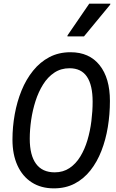

<svg xmlns="http://www.w3.org/2000/svg" viewBox="-20 -1019 640 1055"><path d="M276 16Q205.5 16 154.5 -16.8Q103.5 -49.5 76 -109.8Q48.5 -170 48.5 -252Q48.5 -322 61 -391.2Q73.5 -460.5 98.5 -521.8Q123.5 -583 161.8 -630.5Q200 -678 251.2 -705Q302.5 -732 367.5 -732Q470.5 -732 527.2 -661Q584 -590 584 -464.5Q584 -391 572.5 -321Q561 -251 537.2 -190Q513.5 -129 477 -82.8Q440.5 -36.5 390.5 -10.2Q340.5 16 276 16ZM280.5 -72Q327 -72 362 -95.5Q397 -119 421.2 -158.8Q445.5 -198.5 460.5 -249Q475.5 -299.5 482.2 -354Q489 -408.5 489 -460Q489 -551 457.8 -597.5Q426.5 -644 362 -644Q315 -644 278.8 -620Q242.5 -596 217 -555.2Q191.5 -514.5 175.2 -463.8Q159 -413 151.2 -359.5Q143.5 -306 143.5 -256.5Q143.5 -166 178 -119Q212.5 -72 280.5 -72ZM350.5 -819 351 -824.5 470.5 -999H586.5L585.5 -993.5L441.5 -819Z"/></svg>

Font: Google Sans Code
Style: Italic
Weight: 400
Italic angle: -10°
Monospace: yes
Designer: Google Sans Code Authors
Foundry: Google LLC
Version: Version 6.000